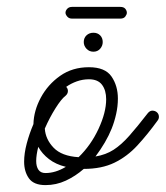

<svg xmlns="http://www.w3.org/2000/svg" viewBox="-20 -520 481 557"><path d="M112 17Q78 17 64 -2.5Q50 -22 50 -51Q50 -75 57.5 -103.5Q65 -132 77 -160Q78 -199 98.5 -237Q119 -275 154.5 -300Q190 -325 238 -325Q285 -325 303.5 -298Q322 -271 322 -234Q322 -212 317 -189.5Q312 -167 304 -147Q296 -127 284 -106.5Q272 -86 257 -66Q287 -71 309.5 -85.5Q332 -100 355 -126Q378 -152 409 -192Q415 -199 422 -199Q430 -199 435.5 -194Q441 -189 441 -181Q441 -175 437 -170Q408 -130 378.5 -98Q349 -66 312 -48Q275 -30 223 -30Q199 -9 171 4Q143 17 112 17ZM170 -242Q158 -233 141 -206Q124 -179 110 -147Q112 -116 135.5 -91.5Q159 -67 208 -64Q244 -99 266 -146.5Q288 -194 288 -232Q288 -258 276 -274Q264 -290 238 -290Q220 -290 203 -284Q186 -278 172 -268Q177 -263 177 -256Q177 -248 170 -242ZM85 -53Q85 -37 91.5 -27.5Q98 -18 112 -18Q141 -18 171 -36Q142 -43 122 -58.5Q102 -74 91 -94Q85 -70 85 -53ZM251 -370Q239 -370 231 -378.5Q223 -387 223 -398Q223 -410 231 -417.5Q239 -425 251 -425Q263 -425 270.5 -417.5Q278 -410 278 -398Q278 -387 270.5 -378.5Q263 -370 251 -370ZM189 -466Q180 -466 175 -472Q170 -478 170 -483Q170 -489 175 -494.5Q180 -500 189 -500H329Q339 -500 343.5 -494.5Q348 -489 348 -483Q348 -478 343.5 -472Q339 -466 329 -466Z"/></svg>

Font: Meow Script
Style: Regular
Weight: 400
Designer: Robert E. Leuschke
Foundry: Robert E. Leuschke
Version: Version 1.010; ttfautohint (v1.8.3)